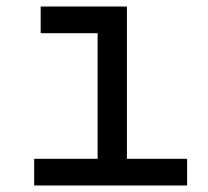

<svg xmlns="http://www.w3.org/2000/svg" viewBox="-20 -570 640 590"><path d="M85 0V-82H280V-468H105V-550H370V-82H555V0Z"/></svg>

Font: NKDuy Mono
Style: Regular
Weight: 400
Monospace: yes
Designer: NKDuy
Foundry: NKDuy
Version: Version 2.251; ttfautohint (v1.8.4.7-5d5b)